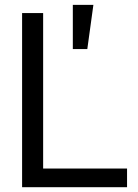

<svg xmlns="http://www.w3.org/2000/svg" viewBox="-20 -782 575 802"><path d="M72.3 0V-727.5H160.2V-78.1H510.7V0ZM284.2 -577.1V-761.7H370.1L344.7 -577.1Z"/></svg>

Font: Inter Display
Style: Regular
Weight: 400
Designer: Rasmus Andersson
Foundry: rsms
Version: Version 4.001;git-9221beed3